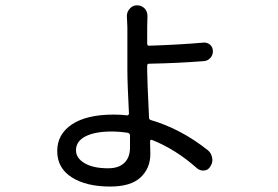

<svg xmlns="http://www.w3.org/2000/svg" viewBox="-20 -640 1040 719"><path d="M466.8 -86.9Q466.8 -116.2 466.8 -133.8Q465.8 -140.6 459 -142.6Q427.7 -147.5 397.5 -147.5Q335.9 -147.5 300.3 -129.4Q264.6 -111.3 264.6 -77.1Q264.6 -47.9 296.9 -28.8Q329.1 -9.8 384.8 -9.8Q424.8 -9.8 445.8 -30.3Q466.8 -50.8 466.8 -86.9ZM538.1 -401.4Q531.2 -401.4 531.2 -393.6V-375Q531.2 -341.8 538.1 -199.2Q538.1 -192.4 544.9 -190.4Q658.2 -157.2 758.8 -77.1Q771.5 -66.4 774.4 -48.8Q775.4 -44.9 775.4 -41Q775.4 -28.3 767.6 -16.6Q759.8 -2.9 744.6 -1.5Q729.5 0 717.8 -9.8Q637.7 -81.1 548.8 -116.2Q546.9 -117.2 544.4 -115.7Q542 -114.3 542 -111.3Q542 -102.5 542.5 -85.9Q543 -69.3 543 -63.5Q543 -9.8 506.3 24.4Q469.7 58.6 392.6 58.6Q302.7 58.6 248.5 23.9Q194.3 -10.7 194.3 -74.2Q194.3 -137.7 249.5 -174.3Q304.7 -210.9 405.3 -210.9Q433.6 -210.9 456.1 -208Q459 -208 460.9 -210Q462.9 -211.9 462.9 -214.8Q457 -328.1 457 -379.9V-538.1L455.1 -580.1Q455.1 -595.7 465.8 -607.4Q476.6 -620.1 493.2 -620.1Q510.7 -620.1 522.5 -607.4Q532.2 -595.7 532.2 -580.1L531.2 -539.1V-476.6Q531.2 -468.8 538.1 -468.8Q656.2 -472.7 742.2 -480.5Q755.9 -481.4 766.6 -472.7Q777.3 -462.9 777.3 -448.2Q777.3 -433.6 767.6 -422.9Q757.8 -412.1 743.2 -411.1Q644.5 -403.3 538.1 -401.4Z"/></svg>

Font: Gen Jyuu Gothic Regular
Style: Regular
Weight: 400
Designer: [Source Han Sans]
Ryoko NISHIZUKA  (kana & ideographs); Paul D. Hunt (Latin, Greek & Cyrillic); Wenlong ZHANG  (bopomofo
Version: Version 1.002.20150607